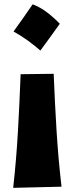

<svg xmlns="http://www.w3.org/2000/svg" viewBox="-20 -651 349 896"><path d="M132.4 -630.9Q167.8 -617.5 199.5 -593.3Q231.2 -569.1 259.1 -540.1Q237.1 -509.5 214.5 -478.1Q192 -446.7 168.4 -415Q141 -439.2 109.8 -461.7Q78.7 -484.3 43.2 -504.1Q66.8 -536.4 88.9 -568.1Q110.9 -599.8 132.4 -630.9ZM41.5 225.6Q56.2 94.2 63.7 -38.3Q71.3 -170.9 76.2 -304.7L230.5 -306.6Q235.8 -172.9 243.9 -41.3Q252 90.3 267.1 220.2Z"/></svg>

Font: Pinar-FD ExtraBold
Style: Regular
Weight: 800
Designer: Amin Abedi
Version: Version 3.000